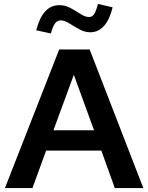

<svg xmlns="http://www.w3.org/2000/svg" viewBox="-20 -950 749 970"><path d="M5 0 279 -700H433L704 0H560L492 -189H213L144 0ZM250 -292H455L353 -572ZM237 -781 163 -797Q179 -860 208 -892Q237 -924 280 -924Q310 -924 337 -909Q364 -894 387.5 -879Q411 -864 430 -864Q446 -864 455.5 -878.5Q465 -893 475 -930L549 -913Q534 -851 505.5 -819Q477 -787 436 -787Q408 -787 381 -802Q354 -817 330 -832Q306 -847 287 -847Q270 -847 258.5 -832.5Q247 -818 237 -781Z"/></svg>

Font: Red Hat Text SemiBold
Style: Regular
Weight: 600
Designer: Pentagram, MCKL
Foundry: MCKL
Version: Version 1.030